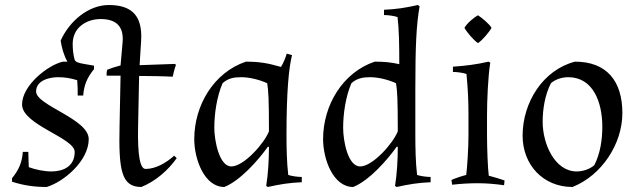

<svg xmlns="http://www.w3.org/2000/svg" viewBox="-20 -731 2548 766"><path d="M543 -568C549 -664 510 -711 414 -711C333 -711 257 -647 222 -569C226 -541 235 -509 249 -485H231C172 -472 68 -391 68 -314C68 -233 278 -181 278 -125C278 -64 228 -47 185 -47C157 -47 122 -54 95 -64C95 -63 93 -103 93 -125H71C68 -83 55 -53 28 -20V-6C75 9 117 15 166 15C234 -5 334 -89 334 -176C334 -257 124 -310 124 -366C124 -411 178 -423 212 -423C239 -423 262 -419 288 -411C290 -389 290 -372 290 -350H312C315 -392 328 -422 355 -455V-469L315 -476C292 -480 283 -483 278 -492C272 -513 270 -536 270 -556C270 -620 323 -655 382 -655C445 -655 475 -624 469 -561L461 -470C439 -464 426 -460 408 -453C406 -449 405 -437 405 -431L407 -429H461L457 -230C453 -52 464 15 544 15C601 -8 651 -52 685 -100L675 -110C644 -82 602 -57 561 -57C540 -57 528 -104 531 -230L535 -428C569 -428 635 -427 669 -425C672 -439 676 -456 682 -472L678 -476L537 -471Z M755 -176C755 -96 795 15 875 15C938 -10 1010 -91 1049 -146L1053 -145C1053 -95 1050 -39 1042 11L1049 15C1097 4 1136 -2 1184 -4V-25C1169 -25 1145 -28 1130 -33C1124 -83 1123 -143 1123 -193C1123 -365 1132 -458 1145 -511L1124 -517C1119 -500 1110 -478 1101 -464C1049 -479 1015 -485 961 -485C833 -442 755 -311 755 -176ZM835 -221C835 -277 845 -346 868 -399C890 -419 913 -423 942 -423C976 -423 1015 -413 1046 -399C1051 -368 1053 -336 1053 -207C1035 -160 953 -67 903 -67C854 -67 835 -172 835 -221Z M1269 -176C1269 -96 1309 15 1389 15C1452 -10 1524 -91 1563 -146L1567 -145C1567 -95 1564 -39 1556 11L1563 15C1611 4 1650 -2 1698 -4V-25C1683 -25 1659 -28 1644 -33C1638 -83 1637 -143 1637 -193V-376C1637 -548 1641 -631 1654 -706L1647 -711C1599 -700 1560 -694 1512 -692V-671C1527 -671 1551 -668 1566 -663C1572 -613 1573 -553 1573 -475C1538 -483 1510 -485 1475 -485C1347 -442 1269 -311 1269 -176ZM1349 -221C1349 -277 1359 -346 1382 -399C1404 -419 1429 -423 1456 -423C1490 -423 1529 -413 1560 -399C1565 -368 1567 -336 1567 -207C1549 -160 1467 -67 1417 -67C1367 -67 1349 -171 1349 -221Z M1923 -274C1923 -327 1927 -428 1936 -481L1929 -485C1882 -474 1835 -468 1787 -465V-444C1803 -444 1825 -441 1841 -436C1847 -375 1849 -327 1849 -274V-190C1849 -141 1844 -63 1840 -33C1823 -29 1797 -20 1781 -13L1784 6C1818 2 1852 0 1886 0C1921 0 1956 3 1991 8L1993 -11C1976 -17 1947 -26 1930 -30C1926 -60 1923 -141 1923 -190ZM1941 -620C1931 -637 1901 -661 1887 -670C1870 -661 1842 -637 1833 -620C1842 -603 1870 -570 1887 -559C1904 -570 1932 -603 1941 -620Z M2065 -190C2065 -73 2147 15 2264 15C2380 -31 2463 -156 2463 -280C2463 -407 2401 -485 2274 -485C2146 -452 2065 -322 2065 -190ZM2247 -423C2346 -423 2383 -324 2383 -225C2383 -175 2375 -118 2351 -72C2333 -56 2305 -47 2281 -47C2193 -47 2145 -157 2145 -245C2145 -295 2154 -353 2178 -399C2196 -415 2223 -423 2247 -423Z"/></svg>

Font: Almendra
Style: Regular
Weight: 400
Designer: Ana Sanfelippo
Foundry: Ana Sanfelippo
Version: Version 1.003